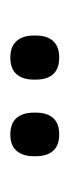

<svg xmlns="http://www.w3.org/2000/svg" viewBox="102 -806 137 381"><g transform="rotate(90 170.5 -615.5)"><path d="M94 -567.5Q72.5 -567.5 61.5 -579.8Q50.5 -592 50.5 -614.5V-618Q50.5 -640.5 61.5 -652.5Q72.5 -664.5 94 -664.5Q116.5 -664.5 127.2 -652.5Q138 -640.5 138 -618V-614.5Q138 -592 127.2 -579.8Q116.5 -567.5 94 -567.5ZM247 -567.5Q225 -567.5 214.2 -579.8Q203.5 -592 203.5 -614.5V-618Q203.5 -640.5 214.2 -652.5Q225 -664.5 247 -664.5Q268.5 -664.5 279.2 -652.5Q290 -640.5 290 -618V-614.5Q290 -592 279.2 -579.8Q268.5 -567.5 247 -567.5Z"/></g></svg>

Font: Anek Gurmukhi
Style: Regular
Weight: 400
Designer: Sarang Kulkarni (Gurmukhi), Yesha Goshar (Latin)
Foundry: Ek Type
Version: Version 1.003